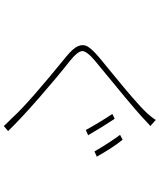

<svg xmlns="http://www.w3.org/2000/svg" viewBox="68 -890 863 1040"><g transform="rotate(90 500.0 -369.5)"><path d="M596.7 -545.9 623 -558.6Q656.2 -509.8 711.9 -415L683.6 -402.3Q642.6 -477.5 596.7 -545.9ZM710 -587.9 736.3 -601.6Q777.3 -551.8 828.1 -461.9L799.8 -449.2Q753.9 -528.3 710 -587.9ZM628.9 -781.2 662.1 -752Q656.2 -747.1 635.7 -728Q615.2 -709 613.3 -707Q558.6 -656.2 306.6 -450.2Q255.9 -407.2 256.3 -382.8Q256.8 -358.4 311.5 -314.5Q397.5 -247.1 509.8 -148.9Q622.1 -50.8 689.5 18.6L662.1 42Q655.3 33.2 636.7 15.1Q618.2 -2.9 612.3 -9.8Q540 -89.8 284.2 -297.9Q240.2 -334 229 -361.3Q217.8 -388.7 231.4 -412.1Q245.1 -435.5 288.1 -472.7Q306.6 -488.3 377.9 -546.4Q449.2 -604.5 505.4 -652.8Q561.5 -701.2 591.8 -733.4Q619.1 -763.7 628.9 -781.2Z"/></g></svg>

Font: Gen Shin Gothic ExtraLight
Style: Regular
Weight: 100
Designer: [Source Han Sans]
Ryoko NISHIZUKA  (kana & ideographs); Paul D. Hunt (Latin, Greek & Cyrillic); Wenlong ZHANG  (bopomofo
Version: Version 1.002.20150607